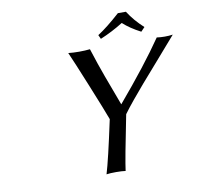

<svg xmlns="http://www.w3.org/2000/svg" viewBox="-87 -897 1028 991"><g transform="rotate(-10 427.0 -401.5)"><path d="M545.9 -285.2Q499 -53.2 492.2 2.9Q473.6 0 442.9 0Q410.2 0 392.1 2.9Q413.1 -64.9 458 -274.9Q440.4 -323.2 383.5 -462.9Q326.7 -602.5 306.2 -647.9Q331.5 -645 362.8 -645Q394.5 -645 419.9 -647.9Q431.2 -611.3 445.8 -569.1Q460.4 -526.9 471.2 -497.3Q481.9 -467.8 501 -417.2Q520 -366.7 529.8 -339.8Q681.2 -518.1 770 -647.9Q788.1 -645 812 -645Q834 -645 854 -647.9Q811 -598.1 749 -527.3Q687 -456.5 658.9 -424.1Q630.9 -391.6 598.6 -352.5Q566.4 -313.5 545.9 -285.2ZM636.2 -806.2Q668.5 -755.4 716.8 -711.9L696.8 -690.9Q641.1 -719.7 605 -752.9Q547.4 -716.8 484.9 -690.9L475.1 -711.9Q525.9 -744.6 594.2 -806.2Z"/></g></svg>

Font: Linear Smooth
Style: Italic
Weight: 400
Designer: Philipp H. Poll, Flanker
Foundry: Philipp H. Poll, reworked by Flanker
Version: Version 1.061 | FøM Fix